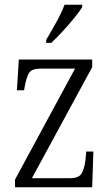

<svg xmlns="http://www.w3.org/2000/svg" viewBox="-20 -786 465 806"><path d="M43 0V-32L295 -498H151Q114 -498 102.5 -480.5Q91 -463 84 -423L81 -407H51L59 -536H367V-504L114 -38H275Q310 -38 322 -57Q334 -76 339 -116L342 -150H372L367 0ZM174 -619Q196 -656 217 -694Q238 -732 251 -766H325V-756Q315 -739 292.5 -711.5Q270 -684 244 -655.5Q218 -627 195 -606H174Z"/></svg>

Font: Noto Serif Tamil Condensed Light
Style: Italic
Weight: 300
Width: 3
Italic angle: -12°
Designer: Indian Type Foundry, Tom Grace, and the Monotype Design Team
Foundry: Monotype Imaging Inc.
Version: Version 2.003; ttfautohint (v1.8.4.7-5d5b)